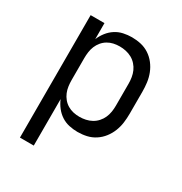

<svg xmlns="http://www.w3.org/2000/svg" viewBox="-173 -688 946 998"><g transform="rotate(30 300.0 -188.5)"><path d="M88 183V-552H171V-456Q181 -480 197 -500.5Q213 -521 234.5 -535Q256 -549 281.5 -554.5Q307 -560 332 -560Q360 -560 386.5 -554Q413 -548 436 -533Q459 -518 476 -496Q493 -474 503 -448.5Q513 -423 516.5 -396Q520 -369 520 -342V-210Q520 -183 516.5 -156Q513 -129 503 -103.5Q493 -78 476 -56Q459 -34 436 -19Q413 -4 386.5 2Q360 8 332 8Q307 8 281.5 2.5Q256 -3 234.5 -17Q213 -31 197 -51.5Q181 -72 171 -96V183ZM301 -65Q320 -65 338.5 -69Q357 -73 373.5 -82Q390 -91 403 -105.5Q416 -120 423.5 -137Q431 -154 434 -172.5Q437 -191 437 -210V-342Q437 -361 434 -379.5Q431 -398 423.5 -415Q416 -432 403 -446.5Q390 -461 373.5 -470Q357 -479 338.5 -483Q320 -487 301 -487Q282 -487 264 -483Q246 -479 230 -469.5Q214 -460 202 -445.5Q190 -431 183 -414Q176 -397 173.5 -378.5Q171 -360 171 -342V-210Q171 -192 173.5 -173.5Q176 -155 183 -138Q190 -121 202 -106.5Q214 -92 230 -82.5Q246 -73 264 -69Q282 -65 301 -65Z"/></g></svg>

Font: Monocode
Style: Regular
Weight: 400
Designer: Belleve Invis
Foundry: Belleve Invis
Version: Version 16.1.0; ttfautohint (v1.8.4)